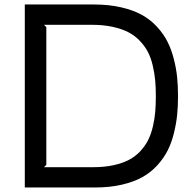

<svg xmlns="http://www.w3.org/2000/svg" viewBox="-20 -830 863 850"><path d="M386.2 -720.2H174.8L185.1 -710V-100.1L174.8 -89.8H391.1Q441.9 -89.8 482.4 -98.6Q522.9 -107.4 551.8 -122.8Q580.6 -138.2 602.1 -161.6Q623.5 -185.1 636.2 -210.7Q648.9 -236.3 656.7 -269.5Q664.6 -302.7 667.2 -334.5Q669.9 -366.2 669.9 -404.8Q669.9 -443.4 667 -474.9Q664.1 -506.3 656.2 -539.8Q648.4 -573.2 635.3 -598.9Q622.1 -624.5 600.3 -647.9Q578.6 -671.4 549.3 -686.8Q520 -702.1 478.8 -711.2Q437.5 -720.2 386.2 -720.2ZM768.1 -404.8Q768.1 -359.9 764.2 -321Q760.3 -282.2 749.8 -240Q739.3 -197.8 722.2 -163.8Q705.1 -129.9 676.8 -98.6Q648.4 -67.4 610.8 -46.1Q573.2 -24.9 519.8 -12.5Q466.3 0 400.9 0H89.8V-810.1H396Q461.9 -810.1 516.1 -797.6Q570.3 -785.2 608.4 -763.9Q646.5 -742.7 675.3 -711.2Q704.1 -679.7 721.4 -645.5Q738.8 -611.3 749.5 -569.1Q760.3 -526.9 764.2 -488Q768.1 -449.2 768.1 -404.8Z"/></svg>

Font: Sinkin Sans 400 Regular
Style: Regular
Weight: 400
Designer: Keith Bates
Foundry: K-Type
Version: Sinkin Sans (version 1.0)  by Keith Bates   •   © 2014   www